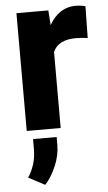

<svg xmlns="http://www.w3.org/2000/svg" viewBox="-55 -574 483 858"><g transform="rotate(-5 186.5 -145.5)"><path d="M361.3 -532.2C348.6 -536.1 334 -538.1 316.9 -538.1C265.6 -538.1 225.1 -509.3 199.2 -461.9L194.3 -528.3H51.3V0H203.6V-341.3C219.2 -376.5 253.4 -394 306.6 -394C321.8 -394 345.2 -392.1 358.9 -390.1ZM76.2 38.6V81.1C76.2 138.2 61 173.3 39.6 208.5L112.8 247.1C131.8 226.6 147.9 200.2 161.6 168.5C175.3 136.7 182.1 105 182.1 73.2V38.6Z"/></g></svg>

Font: Vazirmatn ExtraBold
Style: Regular
Weight: 800
Designer: Saber Rastikerdar
Foundry: Saber Rastikerdar
Version: Version 33.003